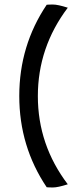

<svg xmlns="http://www.w3.org/2000/svg" viewBox="-20 -753 349 847"><path d="M279 60Q235 74 214 74Q193 74 186 73Q65 -107 65 -329.5Q65 -552 186 -732Q193 -733 214 -733Q235 -733 279 -719Q147 -544 147 -329Q147 -114 279 60Z"/></svg>

Font: Port Lligat Slab
Style: Regular
Weight: 400
Designer: Dario Muhafara, Eduardo Rodriguez Tunni
Foundry: Tipo
Version: Version 1.002